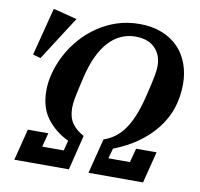

<svg xmlns="http://www.w3.org/2000/svg" viewBox="-79 -793 913 877"><g transform="rotate(10 377.5 -355.0)"><path d="M80 -146H175L158 -81H258L270 -128Q209 -157 170.5 -207.5Q132 -258 132 -337Q132 -378 144 -421.5Q156 -465 178 -506.5Q200 -548 232.5 -585Q265 -622 306 -650Q347 -678 395.5 -694Q444 -710 500 -710Q558 -710 603.5 -692Q649 -674 679.5 -642.5Q710 -611 726 -567.5Q742 -524 742 -474Q742 -353 672 -264.5Q602 -176 478 -128L465 -81H565L582 -146H677L640 0H387L428 -162Q454 -171 476.5 -186.5Q499 -202 518.5 -228Q538 -254 554.5 -292.5Q571 -331 585 -387Q594 -424 599.5 -448.5Q605 -473 608 -489Q611 -505 612 -515.5Q613 -526 613 -536Q613 -586 581.5 -618Q550 -650 491 -650Q419 -650 367.5 -594Q316 -538 290 -430Q281 -392 275.5 -367.5Q270 -343 267 -326.5Q264 -310 263 -299.5Q262 -289 262 -279Q262 -236 281 -208.5Q300 -181 336 -162L296 0H43ZM101 -710 211 -682 80 -478 44 -488Z"/></g></svg>

Font: IBM Plex Serif SmBld
Style: Italic
Weight: 600
Italic angle: -14°
Designer: Mike Abbink, Paul van der Laan, Pieter van Rosmalen
Foundry: Bold Monday
Version: Version 3.001